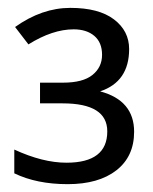

<svg xmlns="http://www.w3.org/2000/svg" viewBox="-20 -743 387 485"><path d="M306.2 -619.1Q306.2 -536.6 232.9 -512.2Q318.8 -489.3 318.8 -410.2Q318.8 -347.7 273.9 -312.7Q229 -277.8 150.9 -277.8Q72.8 -277.8 16.1 -305.2V-365.2Q87.9 -332 147.9 -332Q251 -332 251 -411.1Q251 -481.9 138.2 -481.9H81.1V-534.2H139.2Q189.5 -534.2 213.6 -553.7Q237.8 -573.2 237.8 -604.5Q237.8 -635.7 218.3 -652.3Q198.7 -668.9 166 -668.9Q112.8 -668.9 51.8 -630.9L18.1 -674.8Q85.9 -723.1 157.7 -723.1Q229.5 -723.1 267.8 -694.1Q306.2 -665 306.2 -619.1Z"/></svg>

Font: OpenSans
Style: Regular
Weight: 400
Foundry: Ascender Corporation
Version: Version 1.10